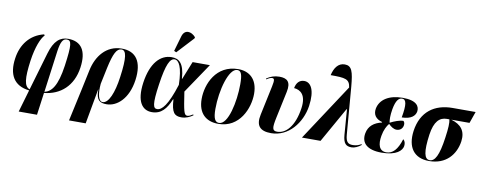

<svg xmlns="http://www.w3.org/2000/svg" viewBox="-80 -1225 4679 1860"><g transform="rotate(10 2260.0 -294.5)"><path d="M160 228H340L370 8C528 -7 649 -110 675 -295C699 -462 640 -549 510 -549C432 -549 374 -504 336 -374L227 -2C171 -21 163 -100 187 -276C207 -416 245 -506 280 -541L273 -551C136 -518 56 -411 37 -273C14 -114 70 -8 224 9ZM427 -413C440 -505 460 -540 498 -540C545 -540 553 -502 523 -287C494 -84 441 -19 372 -3Z M655 228H819L881 -116H883C881 -11 919 11 985 11C1087 11 1195 -81 1221 -269C1246 -452 1178 -546 1039 -546C887 -546 795 -428 765 -283L724 -89ZM944 -3C905 -3 886 -70 896 -175L930 -337C961 -481 990 -537 1037 -537C1084 -537 1098 -470 1070 -271C1049 -115 1003 -3 944 -3Z M1563 -602 1714 -765 1717 -777C1673 -828 1607 -836 1585 -764L1541 -612ZM1430 10C1523 10 1572 -51 1612 -148H1616C1623 -20 1653 10 1720 10C1766 10 1803 -8 1834 -30L1830 -38C1810 -25 1791 -15 1775 -15C1743 -15 1736 -49 1707 -241L1906 -536H1736L1665 -359H1662C1652 -515 1598 -548 1529 -548C1418 -548 1328 -454 1300 -257C1273 -65 1338 10 1430 10ZM1476 -28C1438 -28 1423 -62 1453 -267C1482 -469 1516 -532 1560 -532C1602 -532 1639 -471 1643 -296C1577 -87 1522 -28 1476 -28Z M2084 10C2293 10 2376 -194 2376 -336C2376 -485 2289 -546 2185 -546C1967 -546 1884 -347 1884 -200C1884 -59 1963 10 2084 10ZM2090 0C2051 0 2032 -34 2032 -128C2032 -312 2093 -536 2176 -536C2216 -536 2228 -497 2228 -404C2228 -232 2179 0 2090 0Z M2603 10C2774 10 2896 -144 2921 -313C2944 -473 2898 -544 2834 -544C2789 -544 2758 -515 2748 -459C2811 -454 2871 -413 2852 -280C2826 -98 2744 -14 2659 -14C2609 -14 2607 -45 2628 -145L2684 -409C2707 -514 2663 -543 2590 -543C2542 -543 2502 -529 2464 -503L2467 -495C2491 -511 2509 -518 2522 -518C2544 -518 2549 -504 2535 -438L2474 -150C2450 -39 2493 10 2603 10Z M2906 0H3089L3284 -346H3288L3307 -98C3314 -11 3342 10 3395 10C3425 10 3461 -7 3489 -30L3486 -38C3467 -26 3439 -14 3404 -14C3356 -14 3335 -32 3329 -103L3291 -568C3278 -716 3262 -770 3192 -770C3127 -770 3091 -715 3075 -644C3219 -644 3261 -639 3272 -557Z M3690 10C3838 10 3889 -47 3896 -91C3900 -118 3892 -144 3875 -154C3843 -49 3797 -1 3735 -1C3664 -1 3646 -64 3661 -150C3671 -210 3694 -252 3715 -277C3740 -252 3767 -234 3795 -234C3830 -234 3853 -257 3858 -286C3862 -307 3856 -321 3846 -330C3811 -330 3759 -311 3717 -289C3712 -317 3710 -359 3721 -423C3737 -510 3763 -540 3797 -540C3838 -540 3848 -491 3824 -360C3920 -362 3954 -401 3962 -441C3970 -491 3942 -549 3801 -549C3667 -549 3579 -492 3562 -400C3552 -340 3582 -300 3645 -283L3644 -278C3569 -261 3516 -221 3503 -147C3486 -51 3547 10 3690 10Z M4157 10C4325 10 4414 -101 4433 -232C4447 -335 4399 -394 4301 -422H4480L4520 -536H4294C4117 -536 3987 -445 3960 -251C3938 -89 4008 10 4157 10ZM4162 1C4109 1 4093 -71 4117 -243C4136 -375 4187 -422 4257 -422H4282C4290 -390 4288 -337 4274 -240C4249 -60 4213 1 4162 1Z"/></g></svg>

Font: Noto Serif Display Condensed ExtraBold
Style: Italic
Weight: 800
Width: 3
Italic angle: -12°
Designer: Monotype Design Team
Foundry: Monotype Imaging Inc.
Version: Version 2.009